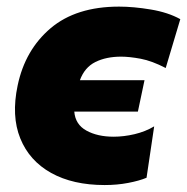

<svg xmlns="http://www.w3.org/2000/svg" viewBox="-20 -534 552 566"><path d="M288.5 11.5Q195 11.5 130.8 -24.2Q66.5 -60 39.8 -126Q13 -192 32 -282Q54 -387 129.2 -450.8Q204.5 -514.5 331 -514.5Q373.5 -514.5 424.5 -506Q475.5 -497.5 511.5 -477.5L468.5 -333.5Q428 -354.5 394.8 -360.8Q361.5 -367 337 -367Q293 -367 261.2 -351.2Q229.5 -335.5 215.5 -297.5H406L386.5 -205H199Q202 -167 234.8 -149Q267.5 -131 315 -131Q345 -131 376.8 -138.5Q408.5 -146 434.5 -161.5L412 -10Q390.5 -1 358 5.2Q325.5 11.5 288.5 11.5Z"/></svg>

Font: Commissioner ExtraBold
Style: Italic
Weight: 800
Italic angle: -12°
Designer: Kostas Bartsokas
Foundry: Kostas Bartsokas
Version: Version 1.000; ttfautohint (v1.8.3)